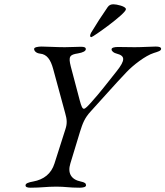

<svg xmlns="http://www.w3.org/2000/svg" viewBox="-20 -870 771 895"><path d="M406 -697C413 -697 567 -806 567 -827C567 -841 523 -850 509 -850C498 -850 489 -847 482 -837C455 -798 429 -758 405 -718C402 -713 400 -707 400 -703C400 -700 402 -697 406 -697ZM123 5C173 5 196 0 243 0C285 0 301 5 351 5C367 5 381 2 381 -6C381 -15 376 -20 356 -24C312 -33 294 -63 308 -108L353 -256C365 -294 374 -320 404 -352C441 -392 520 -482 570 -534C599 -565 658 -611 697 -623C716 -629 731 -633 731 -642C731 -650 722 -653 706 -653C685 -653 646 -650 608 -650C578 -650 558 -651 530 -651C514 -651 500 -648 500 -640C500 -631 511 -623 524 -620C562 -610 567 -592 523 -537C478 -481 451 -444 407 -395C390 -376 378 -363 371 -363C364 -363 359 -375 352 -401L310 -560C298 -607 305 -615 343 -621C367 -625 380 -632 380 -641C380 -649 373 -652 357 -652C337 -652 311 -650 282 -650C238 -650 202 -653 174 -653C158 -653 139 -650 139 -642C139 -633 148 -622 167 -620C198 -617 216 -593 228 -548L284 -342C292 -314 294 -295 285 -268L234 -108C219 -60 184 -33 135 -24C112 -20 99 -15 99 -6C99 2 107 5 123 5Z"/></svg>

Font: EB Garamond
Style: Italic
Weight: 400
Italic angle: -17.2°
Designer: Georg Duffner and Octavio Pardo
Foundry: Georg Duffner
Version: Version 1.000;PS 001.000;hotconv 1.0.88;makeotf.lib2.5.64775